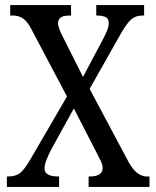

<svg xmlns="http://www.w3.org/2000/svg" viewBox="-20 -734 614 754"><path d="M7 0V-41H12Q43 -41 60.5 -56Q78 -71 101 -111L243 -355L103 -620Q88 -649 71 -661Q54 -673 31 -673H20V-714H259V-673H256Q227 -673 217.5 -664.5Q208 -656 208 -644Q208 -633 213.5 -618.5Q219 -604 229 -585L306 -432L386 -583Q395 -600 401 -615Q407 -630 407 -644Q407 -662 393.5 -667.5Q380 -673 360 -673H358V-714H546V-673H539Q513 -673 495.5 -658Q478 -643 454 -601L332 -385L487 -94Q504 -65 521.5 -53Q539 -41 555 -41H567V0H328V-41H332Q383 -41 383 -74Q383 -86 377.5 -98Q372 -110 355 -143L270 -308L180 -145Q171 -127 163 -107.5Q155 -88 155 -72Q155 -41 209 -41H212V0Z"/></svg>

Font: Noto Serif Myanmar Cond
Style: Regular
Weight: 400
Width: 3
Designer: Ben Mitchell and the Monotype Design Team
Foundry: Monotype Imaging Inc.
Version: Version 2.106; ttfautohint (v1.8.4.7-5d5b)